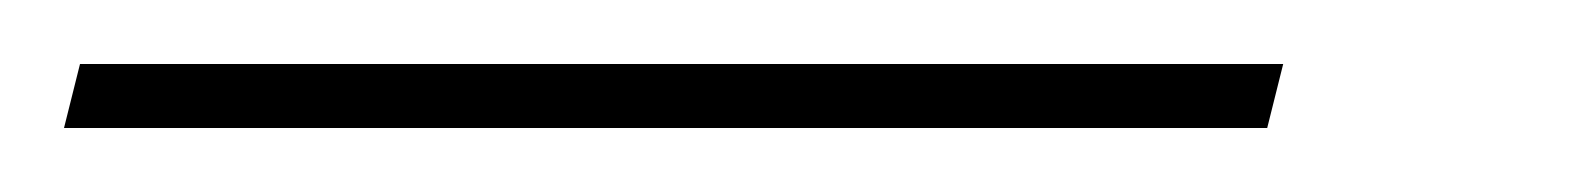

<svg xmlns="http://www.w3.org/2000/svg" viewBox="-105 69 492 60"><path d="M-85 109 -80 89H296L291 109Z"/></svg>

Font: Noto Serif Display ExtraCondensed
Style: Italic
Weight: 400
Width: 2
Italic angle: -12°
Designer: Monotype Design Team
Foundry: Monotype Imaging Inc.
Version: Version 2.009